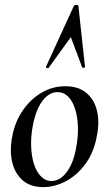

<svg xmlns="http://www.w3.org/2000/svg" viewBox="-20 -752 445 786"><path d="M301 -727 328 -478Q328 -475 322.5 -474.5Q317 -474 316 -477L270 -600L179 -474Q177 -472 172 -473.5Q167 -475 168 -478L282 -727Q285 -732 293 -732Q301 -732 301 -727ZM157 14Q104 14 72 -14.5Q40 -43 29.5 -90Q19 -137 30 -193Q41 -253 73 -299.5Q105 -346 150 -372.5Q195 -399 247 -399Q302 -399 334.5 -371Q367 -343 377.5 -296.5Q388 -250 376 -193Q364 -127 329 -80Q294 -33 248.5 -9.5Q203 14 157 14ZM191 -11Q226 -11 253.5 -48Q281 -85 292 -149Q300 -191 299 -231Q298 -271 288 -304Q278 -337 259.5 -356Q241 -375 215 -375Q182 -375 154.5 -340Q127 -305 114 -236Q106 -193 107.5 -152.5Q109 -112 119 -80.5Q129 -49 147.5 -30Q166 -11 191 -11Z"/></svg>

Font: Cormorant SemiBold
Style: Italic
Weight: 600
Italic angle: -10°
Designer: Christian Thalmann (Catharsis Fonts)
Foundry: Catharsis Fonts
Version: Version 4.000